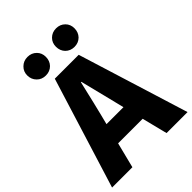

<svg xmlns="http://www.w3.org/2000/svg" viewBox="-278 -1090 1216 1216"><g transform="rotate(-45 330.0 -482.0)"><path d="M394 -822Q371 -846 371 -882Q371 -917 394 -940Q418 -964 454 -964Q490 -964 514 -940Q537 -917 537 -882Q537 -846 514 -822Q490 -798 454 -798Q418 -798 394 -822ZM138 -822Q114 -846 114 -882Q114 -917 138 -940Q162 -964 198 -964Q234 -964 258 -940Q281 -917 281 -882Q281 -846 258 -822Q234 -798 198 -798Q161 -798 138 -822ZM403 -309 328 -611H324Q285 -443 267 -372L251 -309ZM437 -171H217L174 0H-8L223 -744H437L668 0H480Z"/></g></svg>

Font: Source Han Sans CN Heavy
Style: Bold
Weight: 900
Designer: Ryoko NISHIZUKA (kana & ideographs); Paul D. Hunt (Latin, Greek & Cyrillic); Wenlong ZHANG (bopomofo); Sandoll Communica
Foundry: Adobe Systems Incorporated
Version: Version 1.000;PS 1;hotconv 1.0.78;makeotf.lib2.5.61930